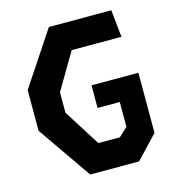

<svg xmlns="http://www.w3.org/2000/svg" viewBox="-108 -822 837 915"><g transform="rotate(-15 310.0 -365.0)"><path d="M40.8 -265V-465.8L216.2 -730H524.2L538.3 -595.4H292.6L186.8 -415.8V-315L300.9 -134.6H406.7L450 -174.7V-337.4L484.8 -297.4H340.5V-409H571.8V-112.4L465.8 0H224.6Z"/></g></svg>

Font: Monaspace Krypton Var ExLight
Style: Regular
Weight: 200
Designer: Riley Cran and the Lettermatic Team
Version: Version 1.200 (Monaspace Krypton Var)